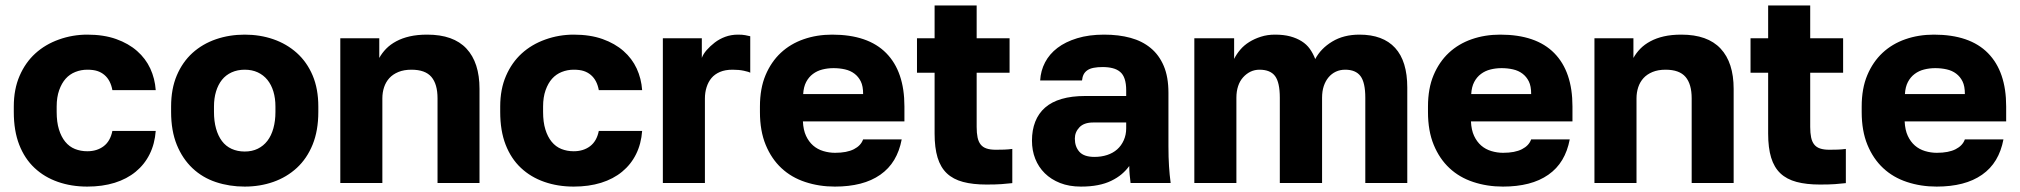

<svg xmlns="http://www.w3.org/2000/svg" viewBox="-20 -670 7396 703"><path d="M299.5 13.2Q354.8 13.2 399.8 -0.7Q444.7 -14.7 476.9 -41.3Q509.2 -67.8 527.9 -105.5Q546.7 -143.2 550.2 -190.7H391.5Q384 -153.2 359.6 -134.7Q335.2 -116.2 299.5 -116.2Q275.3 -116.2 254.5 -124.5Q233.7 -132.8 218.8 -151.1Q204 -169.3 195.8 -196.2Q187.5 -223 187.5 -260V-280Q187.5 -314 196.6 -339.7Q205.7 -365.3 220.3 -381.7Q235 -398.2 255.8 -406.5Q276.7 -414.8 299.5 -414.8Q321.3 -414.8 336.1 -410.1Q350.8 -405.3 362.2 -395.7Q373.7 -386 381 -371.9Q388.3 -357.8 391.5 -340H550.2Q547.2 -382.3 530.3 -419Q513.3 -455.7 482 -483.2Q450.7 -510.8 405.3 -527Q359.8 -543.2 299.5 -543.2Q245.7 -543.2 195.7 -525.3Q145.7 -507.5 109.2 -474.2Q72.8 -441 51.7 -392.2Q30.5 -343.3 30.5 -280V-260Q30.5 -191 50.4 -140Q70.3 -89 106.4 -55.2Q142.5 -21.3 191.9 -4.1Q241.3 13.2 299.5 13.2Z M876 13.2Q932 13.2 980.9 -4Q1029.8 -21.2 1066.8 -55.2Q1103.8 -89.3 1124.7 -140.6Q1145.5 -191.8 1145.5 -260V-280Q1145.5 -344.7 1124.7 -393.8Q1103.8 -443 1066.8 -476.2Q1029.8 -509.3 980.9 -526.3Q932 -543.2 876 -543.2Q820 -543.2 770.7 -526.3Q721.5 -509.3 684.8 -476.2Q648.2 -443 627.3 -393.8Q606.5 -344.7 606.5 -280V-260Q606.5 -191.2 627.3 -139.9Q648.2 -88.7 684.8 -54.1Q721.5 -19.5 770.7 -3.2Q820 13.2 876 13.2ZM876 -115.2Q849.7 -115.2 828.2 -124.9Q806.7 -134.7 792.6 -153.6Q778.5 -172.5 771 -199.4Q763.5 -226.3 763.5 -260V-280Q763.5 -310.2 771 -335Q778.5 -359.8 792.6 -377.6Q806.7 -395.3 828.2 -405.1Q849.7 -414.8 876 -414.8Q902.8 -414.8 923.7 -405.1Q944.7 -395.3 959.1 -377.6Q973.5 -359.8 981 -335Q988.5 -310.2 988.5 -280V-260Q988.5 -227.3 981 -200.3Q973.5 -173.2 959.1 -154.4Q944.7 -135.7 923.7 -125.4Q902.8 -115.2 876 -115.2Z M1226 0H1380V-310Q1380 -331.4 1386.3 -350.6Q1392.7 -369.8 1405.5 -383.9Q1418.3 -398 1438.6 -406.4Q1459 -414.8 1486.3 -414.8Q1537 -414.8 1559.5 -388.4Q1582 -362 1582 -310V0H1735.7V-344.5Q1735.7 -441 1687.9 -492.1Q1640.2 -543.2 1544.3 -543.2Q1508 -543.2 1480.2 -536.8Q1452.5 -530.5 1430.8 -518.8Q1409.1 -507.2 1393.8 -491.5Q1378.6 -475.8 1368.7 -457.8V-530H1226Z M2080.5 13.2Q2135.8 13.2 2180.8 -0.7Q2225.7 -14.7 2257.9 -41.3Q2290.2 -67.8 2308.9 -105.5Q2327.7 -143.2 2331.2 -190.7H2172.5Q2165 -153.2 2140.6 -134.7Q2116.2 -116.2 2080.5 -116.2Q2056.3 -116.2 2035.5 -124.5Q2014.7 -132.8 1999.8 -151.1Q1985 -169.3 1976.8 -196.2Q1968.5 -223 1968.5 -260V-280Q1968.5 -314 1977.6 -339.7Q1986.7 -365.3 2001.3 -381.7Q2016 -398.2 2036.8 -406.5Q2057.7 -414.8 2080.5 -414.8Q2102.3 -414.8 2117.1 -410.1Q2131.8 -405.3 2143.2 -395.7Q2154.7 -386 2162 -371.9Q2169.3 -357.8 2172.5 -340H2331.2Q2328.2 -382.3 2311.3 -419Q2294.3 -455.7 2263 -483.2Q2231.7 -510.8 2186.3 -527Q2140.8 -543.2 2080.5 -543.2Q2026.7 -543.2 1976.7 -525.3Q1926.7 -507.5 1890.2 -474.2Q1853.8 -441 1832.7 -392.2Q1811.5 -343.3 1811.5 -280V-260Q1811.5 -191 1831.4 -140Q1851.3 -89 1887.4 -55.2Q1923.5 -21.3 1972.9 -4.1Q2022.3 13.2 2080.5 13.2Z M2407 0H2561V-309.3Q2561 -331.2 2567.1 -350.6Q2573.2 -370 2585 -384.2Q2596.8 -398.3 2616.1 -406.6Q2635.3 -414.8 2662.5 -414.8Q2685.8 -414.8 2703.9 -410.9Q2722 -407 2727 -403.7V-537.3Q2718.8 -539.2 2708.7 -541.2Q2698.5 -543.2 2682.3 -543.2Q2657.2 -543.2 2635.6 -535.3Q2614 -527.3 2596.9 -514.1Q2579.8 -500.8 2567.3 -486.5Q2554.8 -472.2 2549.7 -458V-530H2407Z M3037 13.2Q3088.5 13.2 3130.1 2.5Q3171.7 -8.2 3203.2 -30.2Q3234.7 -52.2 3254.1 -84.6Q3273.5 -117 3281.5 -159.5H3140.2Q3132.2 -136.8 3106.5 -123.7Q3080.8 -110.5 3037.4 -110.5Q3015.7 -110.5 2994.4 -116.9Q2973.2 -123.3 2957.3 -137.1Q2941.4 -151 2931.4 -172.3Q2921.3 -193.7 2919.8 -225.5H3291.5V-280.5Q3291.5 -407.8 3224.9 -475.5Q3158.3 -543.2 3026.9 -543.2Q2970.7 -543.2 2922.4 -526.3Q2874.2 -509.5 2838.8 -476.5Q2803.5 -443.5 2783 -394.8Q2762.5 -346.1 2762.5 -279.8V-259.7Q2762.5 -190.6 2783.6 -139.5Q2804.7 -88.4 2841.2 -54.4Q2877.7 -20.3 2928.4 -3.6Q2979.1 13.2 3037 13.2ZM3032 -420.5Q3053.9 -420.5 3073.8 -416Q3093.7 -411.5 3108.4 -400.4Q3123.2 -389.3 3131.8 -371.8Q3140.4 -354.4 3140.3 -325.5H2920.8Q2922.3 -351.8 2931.8 -369.9Q2941.3 -388 2956.7 -399.4Q2972 -410.8 2991.3 -415.6Q3010.6 -420.5 3032 -420.5Z M3592 5.7Q3625.8 5.7 3646.6 4.2Q3667.3 2.7 3686.5 0.5V-124.7Q3671.5 -122.7 3656.5 -122.2Q3641.5 -121.7 3626.5 -121.7Q3605.7 -121.7 3592.2 -126.3Q3578.6 -130.8 3570.6 -141Q3562.6 -151.1 3559.3 -167Q3556 -182.8 3556 -205.2V-403.7H3676.5V-530H3556V-650H3402V-530H3337.5V-403.7H3402V-180.7Q3402 -128.9 3412.9 -93Q3423.8 -57.2 3446.9 -35.3Q3470 -13.5 3506.1 -3.9Q3542.1 5.7 3592 5.7Z M3937.7 13.2Q3972.5 13.2 3999.8 7.8Q4027.2 2.5 4048.8 -8Q4070.5 -18.5 4086.7 -32.1Q4102.8 -45.7 4114.7 -62.2Q4114.7 -53.3 4115.1 -45.2Q4115.5 -37 4116.2 -30.1Q4117 -23.2 4117.8 -16.2Q4118.6 -9.3 4119.5 0H4266.3Q4262.3 -30 4260.3 -61.5Q4258.2 -93 4258.2 -135V-330Q4258.2 -388.3 4241.1 -428.5Q4224 -468.8 4193.1 -494.2Q4162.3 -519.7 4119.4 -531.4Q4076.5 -543.2 4022.5 -543.2Q3967.2 -543.2 3924 -530Q3880.8 -516.8 3851.7 -494.5Q3822.5 -472.2 3806.5 -441.7Q3790.5 -411.2 3788.5 -375.5H3941.8Q3943 -388.2 3947.7 -397.5Q3952.5 -406.8 3961.7 -413Q3970.8 -419.2 3984.8 -421.8Q3998.7 -424.5 4017.5 -424.5Q4038 -424.5 4054.1 -420.3Q4070.2 -416.2 4081.3 -406.8Q4092.5 -397.5 4098 -380.6Q4103.5 -363.6 4103.5 -340V-318.5H3953Q3904.2 -318.5 3867.4 -307.8Q3830.7 -297.2 3806.6 -276.1Q3782.5 -255 3770.5 -224.3Q3758.5 -193.7 3758.5 -155Q3758.5 -119 3770.5 -88.7Q3782.5 -58.3 3805.4 -35.7Q3828.4 -13 3861.6 0.1Q3894.8 13.2 3937.7 13.2ZM3987.5 -95.5Q3948.9 -95.5 3932.2 -114.2Q3915.5 -132.8 3915.5 -162.5Q3915.5 -186.3 3932.3 -203.9Q3949 -221.5 3982.5 -221.5H4103.5V-200Q4103.5 -176.4 4094.6 -156.5Q4085.7 -136.5 4070.4 -123Q4055.1 -109.5 4033.8 -102.5Q4012.5 -95.5 3987.5 -95.5Z M4353 0H4507V-312Q4507 -335.7 4513.3 -354.6Q4519.5 -373.5 4531.6 -386.9Q4543.7 -400.3 4558.8 -407.6Q4574 -414.8 4591.5 -414.8Q4631.2 -414.8 4648.6 -391.5Q4666 -368.1 4666 -312V0H4820.7V-312Q4820.7 -336 4826.9 -354.7Q4833.2 -373.5 4844.4 -386.9Q4855.7 -400.3 4871.2 -407.6Q4886.7 -414.8 4905.2 -414.8Q4943.7 -414.8 4961.3 -391.5Q4979 -368.1 4979 -312V0H5132.7V-349.5Q5132.7 -446 5088.2 -494.6Q5043.7 -543.2 4957.6 -543.2Q4899.5 -543.2 4857.7 -517.7Q4815.8 -492.2 4795.7 -453.8Q4787.5 -474.8 4775.8 -491.2Q4764 -507.7 4745.9 -519Q4727.8 -530.4 4704.1 -536.8Q4680.4 -543.2 4648.2 -543.2Q4620.5 -543.2 4596.9 -535.6Q4573.2 -528.1 4554.1 -516.2Q4535 -504.3 4521.3 -488.2Q4507.5 -472.1 4498.7 -454.3V-530H4353Z M5483 13.2Q5534.5 13.2 5576.1 2.5Q5617.7 -8.2 5649.2 -30.2Q5680.7 -52.2 5700.1 -84.6Q5719.5 -117 5727.5 -159.5H5586.2Q5578.2 -136.8 5552.5 -123.7Q5526.8 -110.5 5483.4 -110.5Q5461.7 -110.5 5440.4 -116.9Q5419.2 -123.3 5403.3 -137.1Q5387.4 -151 5377.4 -172.3Q5367.3 -193.7 5365.8 -225.5H5737.5V-280.5Q5737.5 -407.8 5670.9 -475.5Q5604.3 -543.2 5472.9 -543.2Q5416.7 -543.2 5368.4 -526.3Q5320.2 -509.5 5284.8 -476.5Q5249.5 -443.5 5229 -394.8Q5208.5 -346.1 5208.5 -279.8V-259.7Q5208.5 -190.6 5229.6 -139.5Q5250.7 -88.4 5287.2 -54.4Q5323.7 -20.3 5374.4 -3.6Q5425.1 13.2 5483 13.2ZM5478 -420.5Q5499.9 -420.5 5519.8 -416Q5539.7 -411.5 5554.4 -400.4Q5569.2 -389.3 5577.8 -371.8Q5586.4 -354.4 5586.3 -325.5H5366.8Q5368.3 -351.8 5377.8 -369.9Q5387.3 -388 5402.7 -399.4Q5418 -410.8 5437.3 -415.6Q5456.6 -420.5 5478 -420.5Z M5818 0H5972V-310Q5972 -331.4 5978.3 -350.6Q5984.7 -369.8 5997.5 -383.9Q6010.3 -398 6030.6 -406.4Q6051 -414.8 6078.3 -414.8Q6129 -414.8 6151.5 -388.4Q6174 -362 6174 -310V0H6327.7V-344.5Q6327.7 -441 6279.9 -492.1Q6232.2 -543.2 6136.3 -543.2Q6100 -543.2 6072.2 -536.8Q6044.5 -530.5 6022.8 -518.8Q6001.1 -507.2 5985.8 -491.5Q5970.6 -475.8 5960.7 -457.8V-530H5818Z M6644 5.7Q6677.8 5.7 6698.6 4.2Q6719.3 2.7 6738.5 0.5V-124.7Q6723.5 -122.7 6708.5 -122.2Q6693.5 -121.7 6678.5 -121.7Q6657.7 -121.7 6644.2 -126.3Q6630.6 -130.8 6622.6 -141Q6614.6 -151.1 6611.3 -167Q6608 -182.8 6608 -205.2V-403.7H6728.5V-530H6608V-650H6454V-530H6389.5V-403.7H6454V-180.7Q6454 -128.9 6464.9 -93Q6475.8 -57.2 6498.9 -35.3Q6522 -13.5 6558.1 -3.9Q6594.1 5.7 6644 5.7Z M7071 13.2Q7122.5 13.2 7164.1 2.5Q7205.7 -8.2 7237.2 -30.2Q7268.7 -52.2 7288.1 -84.6Q7307.5 -117 7315.5 -159.5H7174.2Q7166.2 -136.8 7140.5 -123.7Q7114.8 -110.5 7071.4 -110.5Q7049.7 -110.5 7028.4 -116.9Q7007.2 -123.3 6991.3 -137.1Q6975.4 -151 6965.4 -172.3Q6955.3 -193.7 6953.8 -225.5H7325.5V-280.5Q7325.5 -407.8 7258.9 -475.5Q7192.3 -543.2 7060.9 -543.2Q7004.7 -543.2 6956.4 -526.3Q6908.2 -509.5 6872.8 -476.5Q6837.5 -443.5 6817 -394.8Q6796.5 -346.1 6796.5 -279.8V-259.7Q6796.5 -190.6 6817.6 -139.5Q6838.7 -88.4 6875.2 -54.4Q6911.7 -20.3 6962.4 -3.6Q7013.1 13.2 7071 13.2ZM7066 -420.5Q7087.9 -420.5 7107.8 -416Q7127.7 -411.5 7142.4 -400.4Q7157.2 -389.3 7165.8 -371.8Q7174.4 -354.4 7174.3 -325.5H6954.8Q6956.3 -351.8 6965.8 -369.9Q6975.3 -388 6990.7 -399.4Q7006 -410.8 7025.3 -415.6Q7044.6 -420.5 7066 -420.5Z"/></svg>

Font: Golos Text VF
Style: Regular
Weight: 400
Designer: A.Korolkova, Vitaly Kuzmin
Foundry: ParaType Ltd
Version: Version 2.005